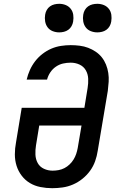

<svg xmlns="http://www.w3.org/2000/svg" viewBox="-20 -980 640 1008"><path d="M254 8Q223 8 192.5 2Q162 -4 137 -19Q112 -34 94 -57.5Q76 -81 67 -109.5Q58 -138 58 -169.5Q58 -201 64 -232L94 -414H423L440 -518Q444 -542 443 -566.5Q442 -591 430.5 -611Q419 -631 397.5 -641Q376 -651 351 -651Q331 -651 311 -646.5Q291 -642 273.5 -630Q256 -618 244 -600Q232 -582 227 -562H120Q126 -588 137 -612.5Q148 -637 164.5 -658.5Q181 -680 203 -697Q225 -714 249.5 -724.5Q274 -735 300 -739Q326 -743 351 -743Q375 -743 398.5 -740Q422 -737 443 -729Q464 -721 482.5 -708.5Q501 -696 514.5 -679Q528 -662 536.5 -641Q545 -620 548.5 -597Q552 -574 550.5 -550.5Q549 -527 546 -503L493 -188Q489 -161 479.5 -134Q470 -107 453 -83.5Q436 -60 413 -41.5Q390 -23 363.5 -11.5Q337 0 309 4Q281 8 254 8ZM256 -84Q272 -84 288 -87Q304 -90 318.5 -97.5Q333 -105 345.5 -117Q358 -129 366.5 -143Q375 -157 380 -172Q385 -187 388 -203L408 -321H186L169 -217Q165 -193 166 -168.5Q167 -144 178 -124Q189 -104 210.5 -94Q232 -84 256 -84ZM491 -810Q473 -810 456.5 -816.5Q440 -823 430 -836.5Q420 -850 417 -867.5Q414 -885 417 -903Q419 -916 425.5 -927.5Q432 -939 442.5 -946.5Q453 -954 465.5 -957Q478 -960 491 -960Q509 -960 525 -953.5Q541 -947 551.5 -933.5Q562 -920 564.5 -902.5Q567 -885 564 -867Q562 -854 555.5 -842.5Q549 -831 538.5 -823.5Q528 -816 515.5 -813Q503 -810 491 -810ZM291 -810Q273 -810 256.5 -816.5Q240 -823 230 -836.5Q220 -850 217 -867.5Q214 -885 217 -903Q219 -916 225.5 -927.5Q232 -939 242.5 -946.5Q253 -954 265.5 -957Q278 -960 291 -960Q309 -960 325 -953.5Q341 -947 351.5 -933.5Q362 -920 364.5 -902.5Q367 -885 364 -867Q362 -854 355.5 -842.5Q349 -831 338.5 -823.5Q328 -816 315.5 -813Q303 -810 291 -810Z"/></svg>

Font: Iosevka Etoile SmBdObl
Style: Regular
Weight: 600
Italic angle: -9°
Designer: Belleve Invis
Foundry: Belleve Invis
Version: Version 15.5.2; ttfautohint (v1.8.4)